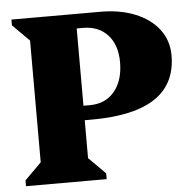

<svg xmlns="http://www.w3.org/2000/svg" viewBox="-50 -741 804 792"><g transform="rotate(-5 351.5 -345.0)"><path d="M26 0V-24L95 -93V-597L26 -666V-690H291V-93L360 -24V0ZM317 -250H161V-310H317Q382 -310 419.5 -355Q457 -400 457 -476Q457 -547 419.5 -588.5Q382 -630 317 -630H189V-690H395Q476 -690 538.5 -664.5Q601 -639 636 -593Q671 -547 671 -485Q671 -407 632 -354.5Q593 -302 514.5 -276Q436 -250 317 -250Z"/></g></svg>

Font: Platypi Light ExtraBold
Style: Regular
Weight: 800
Version: Version 1.200